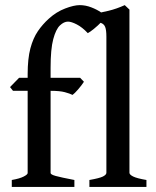

<svg xmlns="http://www.w3.org/2000/svg" viewBox="-20 -736 616 756"><path d="M392.6 -671.4Q392.6 -663.6 379.4 -649.7Q366.2 -635.7 350.3 -622.8Q334.5 -609.9 325.7 -605.5Q303.7 -628.9 282.2 -639.9Q260.7 -650.9 247.6 -650.9Q231.9 -650.9 216.1 -636Q200.2 -621.1 189.7 -582Q179.2 -543 179.2 -469.2V-429.7H295.4L310.5 -414.1Q301.8 -400.4 287.6 -384Q273.4 -367.7 265.6 -362.3Q254.9 -367.7 235.4 -373Q215.8 -378.4 179.2 -378.4V-54.7Q179.2 -48.8 199.2 -43.2Q219.2 -37.6 272.9 -27.3V0H26.4V-27.3Q57.6 -32.7 73.2 -40.8Q88.9 -48.8 88.9 -54.7V-378.4H31.2L19.5 -393.1L55.2 -429.7H88.9V-443.8Q88.9 -504.9 99.6 -545.4Q110.4 -585.9 129.2 -613.3Q147.9 -640.6 172.4 -662.6Q202.1 -689.5 236.6 -702.6Q271 -715.8 293.9 -715.8Q316.9 -715.8 339.6 -707Q362.3 -698.2 377.4 -687.5Q392.6 -676.8 392.6 -671.4ZM332 0V-27.3Q371.6 -34.2 385.3 -41Q398.9 -47.9 398.9 -55.7V-591.3Q398.9 -618.2 394 -630.1Q389.2 -642.1 376 -646.2Q362.8 -650.4 336.9 -653.3V-679.2Q376.5 -686 407.7 -693.6Q439 -701.2 471.2 -715.8L489.7 -698.2V-55.7Q489.7 -48.3 504.4 -41Q519 -33.7 556.6 -27.3V0Z"/></svg>

Font: Namdhinggo Medium
Style: Regular
Weight: 500
Designer: Victor Gaultney
Foundry: SIL International
Version: Version 3.001